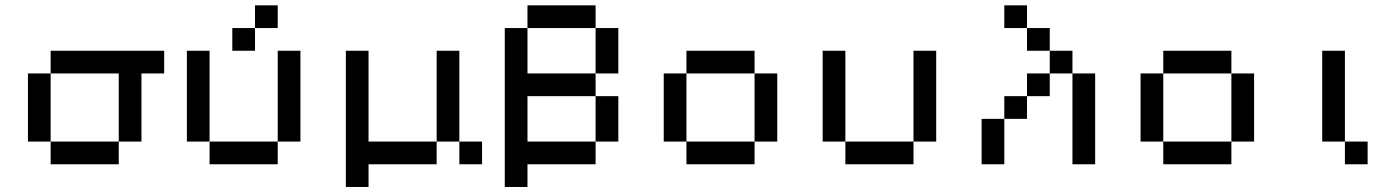

<svg xmlns="http://www.w3.org/2000/svg" viewBox="-20 -628 5335 734"><path d="M173.6 -347.2V-434H607.6V-347.2H520.8V-86.8H434V-347.2ZM434 -86.8V0H173.6V-86.8ZM173.6 -86.8H86.8V-347.2H173.6Z M781.2 -86.8H694.4V-434H781.2ZM781.2 -86.8H1041.7V0H781.2ZM1041.7 -434H1128.5V-86.8H1041.7ZM954.9 -520.8V-607.6H1041.7V-520.8ZM954.9 -520.8V-434H868.1V-520.8Z M1736.1 -86.8H1649.3V-434H1736.1ZM1736.1 -86.8H1822.9V0H1736.1ZM1302.1 86.8V-434H1388.9V-86.8H1649.3V0H1388.9V86.8Z M2256.9 -260.4H1996.5V-86.8H2256.9V0H1996.5V86.8H1909.7V-520.8H1996.5V-347.2H2256.9ZM2256.9 -260.4H2343.8V-86.8H2256.9ZM2256.9 -520.8H2343.8V-347.2H2256.9ZM2256.9 -520.8H1996.5V-607.6H2256.9Z M2864.6 -347.2H2951.4V-86.8H2864.6ZM2864.6 0H2604.2V-86.8H2864.6ZM2864.6 -347.2H2604.2V-434H2864.6ZM2604.2 -86.8H2517.4V-347.2H2604.2Z M3211.8 -86.8H3125V-434H3211.8ZM3211.8 -86.8H3472.2V0H3211.8ZM3472.2 -434H3559V-86.8H3472.2Z M4079.9 -347.2H3993.1V-434H4079.9ZM3906.2 -260.4V-173.6H3819.4V-260.4ZM3993.1 -347.2V-260.4H3906.2V-347.2ZM3906.2 -520.8H3819.4V-607.6H3906.2ZM3819.4 -173.6V0H3732.6V-173.6ZM3993.1 -434H3906.2V-520.8H3993.1ZM4079.9 -347.2H4166.7V0H4079.9Z M4687.5 -347.2H4774.3V-86.8H4687.5ZM4687.5 0H4427.1V-86.8H4687.5ZM4687.5 -347.2H4427.1V-434H4687.5ZM4427.1 -86.8H4340.3V-347.2H4427.1Z M5121.5 -86.8H5208.3V0H5121.5ZM5121.5 -86.8H5034.7V-434H5121.5Z"/></svg>

Font: 8-bit Operator+ 8
Style: Regular
Weight: 400
Designer: GrandChaos9000
Version: Version 1.3.0 - August 1, 2014